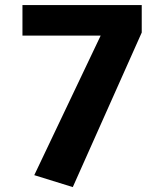

<svg xmlns="http://www.w3.org/2000/svg" viewBox="-20 -731 655 767"><path d="M270.8 16.4 116.9 -31.3 382.1 -588.7H69.7V-710.8H546.2V-601Z"/></svg>

Font: FiraCode Nerd Font
Style: Bold
Weight: 700
Designer: Carrois Corporate, Edenspiekermann AG, Nikita Prokopov
Foundry: Carrois Corporate, Edenspiekermann AG, Nikita Prokopov
Version: Version 6.002;Nerd Fonts 2.1.0